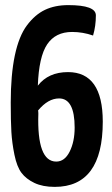

<svg xmlns="http://www.w3.org/2000/svg" viewBox="-20 -723 440 751"><path d="M246 -441Q382 -441 382 -247Q382 8 194 8Q147 8 114.5 -7.5Q82 -23 64 -47Q46 -71 36.5 -117.5Q27 -164 24.5 -207Q22 -250 22 -322Q22 -430 38 -506Q54 -582 85.5 -624Q117 -666 156 -684.5Q195 -703 247 -703Q355 -703 355 -663Q355 -621 344 -584Q304 -598 262 -598Q197 -598 164.5 -549.5Q132 -501 128 -388Q169 -441 246 -441ZM200 -91Q233 -91 252.5 -130Q272 -169 272 -224Q272 -338 211 -338Q168 -338 129 -291Q130 -286 130 -278Q124 -91 200 -91Z"/></svg>

Font: Yanone Kaffeesatz Bold
Style: Regular
Weight: 700
Designer: Yanone (Cyrillic: Daniel Pouzeot)
Foundry: Yanone
Version: Version 1.003;PS 001.003;hotconv 1.0.88;makeotf.lib2.5.64775